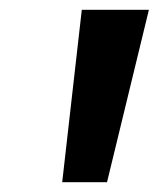

<svg xmlns="http://www.w3.org/2000/svg" viewBox="-20 -844 324 392"><path d="M107 -472 147 -824H284L198.5 -472Z"/></svg>

Font: Merriweather Sans SemiBold
Style: Italic
Weight: 600
Italic angle: -7.5°
Designer: Eben Sorkin
Foundry: Eben Sorkin
Version: Version 2.001